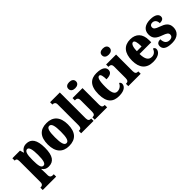

<svg xmlns="http://www.w3.org/2000/svg" viewBox="149 -1935 3321 3321"><g transform="rotate(-45 1809.5 -274.5)"><path d="M8 224H336V166H304C289 166 250 158 250 102V60C250 19 248 -18 246 -50H251C277 -11 311 12 370 12C492 12 553 -72 553 -265C553 -460 490 -546 372 -546C304 -546 262 -511 237 -464H233L212 -536H25V-479H29C58 -479 77 -470 77 -407V104C77 159 36 166 21 166H8ZM316 -64C263 -64 250 -127 250 -265C250 -391 263 -468 319 -468C362 -468 381 -393 381 -263C381 -128 362 -64 316 -64Z M871 10C1034 10 1119 -82 1119 -270C1119 -458 1026 -550 874 -550C711 -550 626 -458 626 -270C626 -82 719 10 871 10ZM873 -58C820 -58 802 -131 802 -270C802 -410 819 -482 872 -482C925 -482 944 -410 944 -270C944 -131 926 -58 873 -58Z M1172 0H1475V-58H1466C1434 -58 1410 -73 1410 -128V-760H1172V-703H1183C1196 -703 1238 -696 1238 -644V-128C1238 -73 1215 -58 1183 -58H1172Z M1651 -623C1702 -623 1745 -648 1745 -698C1745 -750 1702 -773 1651 -773C1598 -773 1558 -750 1558 -698C1558 -648 1598 -623 1651 -623ZM1504 0H1807V-58H1797C1764 -58 1741 -73 1741 -128V-536H1497V-479H1514C1545 -479 1570 -463 1570 -412V-131C1570 -74 1547 -58 1514 -58H1504Z M2094 10C2239 10 2281 -54 2281 -105C2281 -125 2270 -142 2252 -152C2231 -104 2187 -67 2127 -67C2061 -67 2035 -135 2035 -267C2035 -435 2059 -485 2098 -485C2131 -485 2142 -422 2142 -350C2265 -350 2283 -402 2283 -444C2283 -498 2236 -550 2092 -550C1963 -550 1861 -483 1861 -266C1861 -58 1954 10 2094 10Z M2472 -623C2523 -623 2566 -648 2566 -698C2566 -750 2523 -773 2472 -773C2419 -773 2379 -750 2379 -698C2379 -648 2419 -623 2472 -623ZM2325 0H2628V-58H2618C2585 -58 2562 -73 2562 -128V-536H2318V-479H2335C2366 -479 2391 -463 2391 -412V-131C2391 -74 2368 -58 2335 -58H2325Z M2929 10C3071 10 3125 -54 3125 -111C3125 -135 3108 -152 3087 -158C3067 -107 3034 -69 2973 -69C2897 -69 2858 -126 2856 -256H3142V-308C3142 -467 3057 -550 2918 -550C2768 -550 2682 -453 2682 -265C2682 -91 2762 10 2929 10ZM2973 -323H2858C2858 -426 2885 -482 2923 -482C2958 -482 2973 -423 2973 -323Z M3390 10C3528 10 3598 -61 3598 -168C3598 -270 3533 -309 3438 -343C3355 -372 3333 -390 3333 -431C3333 -466 3359 -485 3395 -485C3443 -485 3481 -450 3481 -384C3548 -384 3578 -407 3578 -453C3578 -501 3531 -549 3410 -549C3285 -549 3203 -496 3203 -383C3203 -284 3256 -242 3364 -204C3436 -178 3470 -159 3470 -118C3470 -85 3449 -56 3392 -56C3333 -56 3290 -94 3290 -182C3239 -182 3197 -162 3197 -106C3197 -41 3241 10 3390 10Z"/></g></svg>

Font: Noto Serif Georgian Condensed Black
Style: Regular
Weight: 900
Width: 3
Designer: Monotype Design Team, Akaki Razmadze
Foundry: Google LLC
Version: Version 2.003